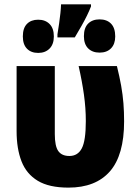

<svg xmlns="http://www.w3.org/2000/svg" viewBox="-20 -858 639 886"><path d="M295.9 7.8Q206.5 7.8 154.3 -23.7Q102.1 -55.2 79.3 -113.5Q56.6 -171.9 56.6 -252.9V-553.2H232.9V-239.3Q232.9 -183.6 249 -160.9Q265.1 -138.2 300.3 -138.2Q338.9 -138.2 357.4 -173.3Q376 -208.5 376 -299.3Q376 -358.9 367.4 -420.7Q358.9 -482.4 342.8 -553.2H519.5Q531.7 -503.9 539.1 -462.4Q546.4 -420.9 549.6 -381.3Q552.7 -341.8 552.7 -297.9Q552.7 -142.1 487.1 -67.1Q421.4 7.8 295.9 7.8ZM399.9 -837.9V-828.1Q392.1 -808.1 381.1 -785.6Q370.1 -763.2 356 -738.3Q341.8 -713.4 325.2 -685.5H245.1V-699.7Q249 -723.6 252.7 -749Q256.3 -774.4 258.8 -797.6Q261.2 -820.8 261.7 -837.9ZM156.2 -767.1Q189 -767.1 208.7 -747.3Q228.5 -727.5 228.5 -689.9Q228.5 -653.8 208.7 -633.8Q189 -613.8 156.2 -613.8Q123.5 -613.8 104.5 -633.3Q85.4 -652.8 85.4 -689.9Q85.4 -728.5 104.5 -747.8Q123.5 -767.1 156.2 -767.1ZM439.5 -768.6Q473.1 -768.6 492.4 -748.8Q511.7 -729 511.7 -689.9Q511.7 -654.8 492.4 -635Q473.1 -615.2 439.5 -615.2Q406.2 -615.2 386.7 -634.8Q367.2 -654.3 367.2 -690.9Q367.2 -729.5 386.7 -749Q406.2 -768.6 439.5 -768.6Z"/></svg>

Font: Open Sans SemiCondensed ExtraBold
Style: Regular
Weight: 800
Width: 4
Designer: Monotype Design Team
Foundry: Monotype Imaging Inc.
Version: Version 3.000